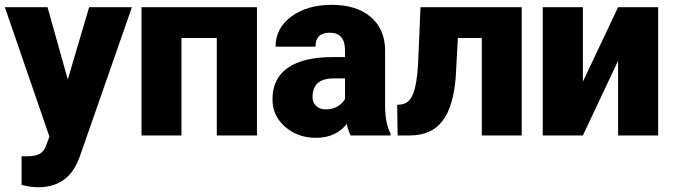

<svg xmlns="http://www.w3.org/2000/svg" viewBox="-22 -558 2773 791"><path d="M257.3 -230.5 345.2 -528.3H521.5L306.2 88.4L296.9 110.8Q251 213.4 134.8 213.4Q102.5 213.4 66.9 203.6V85.9H88.4Q123 85.9 141.4 75.9Q159.7 65.9 168.5 40L181.6 4.9L-2 -528.3H173.8Z M1036.6 0H871.1V-401.4H725.6V0H561V-528.3H1036.6Z M1422.4 0Q1413.6 -16.1 1406.7 -47.4Q1361.3 9.8 1279.8 9.8Q1205.1 9.8 1152.8 -35.4Q1100.6 -80.6 1100.6 -148.9Q1100.6 -234.9 1164.1 -278.8Q1227.5 -322.8 1348.6 -322.8H1399.4V-350.6Q1399.4 -423.3 1336.4 -423.3Q1277.8 -423.3 1277.8 -365.7H1113.3Q1113.3 -442.4 1178.5 -490.2Q1243.7 -538.1 1344.7 -538.1Q1445.8 -538.1 1504.4 -488.8Q1563 -439.5 1564.5 -353.5V-119.6Q1565.4 -46.9 1586.9 -8.3V0ZM1319.3 -107.4Q1350.1 -107.4 1370.4 -120.6Q1390.6 -133.8 1399.4 -150.4V-234.9H1351.6Q1265.6 -234.9 1265.6 -157.7Q1265.6 -135.3 1280.8 -121.3Q1295.9 -107.4 1319.3 -107.4Z M2127.4 -528.3V0H1962.9V-401.4H1864.3L1855.5 -239.7Q1846.2 -119.6 1801.3 -60.1Q1756.3 -0.5 1668 0H1616.2L1614.3 -126L1631.3 -127.9Q1664.1 -131.8 1679.9 -171.6Q1695.8 -211.4 1700.2 -292L1710.4 -528.3Z M2524.4 -528.3H2689.5V0H2524.4V-307.6L2379.4 0H2213.9V-528.3H2379.4V-221.7Z"/></svg>

Font: Roboto
Style: Regular
Weight: 900
Designer: Google
Version: Version 2.001171; 2014